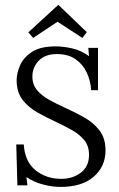

<svg xmlns="http://www.w3.org/2000/svg" viewBox="-20 -719 466 751"><path d="M336.6 -366.3Q334.4 -402.6 319.4 -434.9Q304.4 -467.2 275.6 -487.3Q246.8 -507.5 202.8 -507.5Q156.2 -507.5 131.5 -481.5Q106.7 -455.4 106.7 -419.9Q106.7 -388.3 124.7 -366.7Q142.6 -345.1 171.4 -329.1Q200.2 -313.2 232.9 -298.1Q271.4 -280.9 308 -260.5Q344.7 -240.2 368.7 -209.4Q392.7 -178.6 392.7 -130.5Q392.7 -68.2 346.9 -28.1Q301.1 12.1 217.1 12.1Q183.4 12.1 147.2 2.4Q111.1 -7.3 83.2 -26.4L87.3 5.9H48L43.6 -154H73Q77 -87.6 118.6 -53.5Q160.2 -19.4 220 -19.4Q264 -19.4 296.1 -43.6Q328.2 -67.8 328.2 -113.3Q328.2 -147.4 310.2 -170Q292.3 -192.5 263.7 -208.8Q235.1 -225.2 202.8 -240.2Q165 -257.8 128.7 -277.8Q92.4 -297.8 68.8 -327.8Q45.1 -357.9 45.1 -405.6Q45.1 -431.2 57.9 -462Q70.8 -492.8 103.8 -515.2Q136.8 -537.6 197.7 -537.6Q226.3 -537.6 261.6 -529.9Q297 -522.2 328.2 -499.4L325.3 -531.7H363.4V-366.3ZM302.2 -570.6 205 -634 109.6 -570.6 90.9 -592.6 207.2 -699.3H209L319.4 -593.3Z"/></svg>

Font: Parastoo
Style: Regular
Weight: 400
Foundry: Saber Rastikerdar (saber.rastikerdar@gmail.com)
Version: Version 3.000